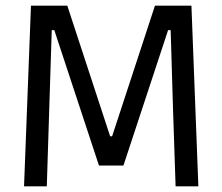

<svg xmlns="http://www.w3.org/2000/svg" viewBox="-20 -659 786 679"><path d="M65 0 89.5 -639H218L369.5 -177H376.5L528 -639H657L681.5 0H601L592 -269.5L583.5 -552.5H574.5L416.5 -73.5H330L172 -552.5H163L154 -269L145.5 0Z"/></svg>

Font: Anek Gujarati Medium
Style: Regular
Weight: 400
Version: Version 1.003